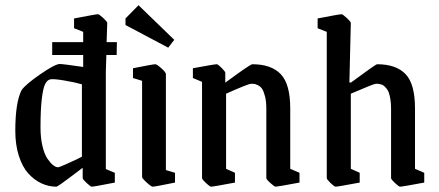

<svg xmlns="http://www.w3.org/2000/svg" viewBox="-20 -700 1665 729"><path d="M383.8 -491.2 381.8 -426.8V-58.1L416 -43.9V-6.8Q336.9 8.8 328.1 8.8Q324.2 8.8 309.1 -5.1Q293.9 -19 293.9 -23.9V-63Q285.6 -56.6 256.6 -34.7Q227.5 -12.7 212.2 -2Q196.8 8.8 193.8 8.8Q164.6 8.8 137.2 -3.9Q109.9 -16.6 87.4 -41.5Q64.9 -66.4 51.5 -108.4Q38.1 -150.4 38.1 -203.1Q38.1 -311 62 -357.9Q78.1 -380.4 133.8 -418.7Q189.5 -457 207 -457Q219.2 -457 295.9 -445.8V-491.2H178.2V-540H295.9V-579.1L261.2 -592.8V-629.9Q344.2 -646 352.1 -646Q356.4 -646 371.8 -631.8Q387.2 -617.7 387.2 -612.8L384.8 -540H423.8L422.9 -491.2ZM291 -105V-379.9Q261.7 -388.2 223.4 -394.5Q185.1 -400.9 171.9 -398.9Q159.7 -397 151.6 -381.3Q143.6 -365.7 138.7 -324.7Q133.8 -283.7 133.8 -215.8Q133.8 -176.8 141.1 -145.8Q148.4 -114.7 159.7 -98.1Q170.9 -81.5 181.4 -73.2Q191.9 -64.9 200.2 -64.9Q204.6 -64.9 227.3 -75Q250 -85 270.5 -94.7Z M618.7 -519 456.5 -605V-629.9L505.9 -680.2L641.6 -548.8ZM559.6 8.8Q554.2 8.8 536.9 -7.1Q519.5 -22.9 519.5 -27.8V-393.1L484.9 -403.8V-440.9Q561 -456.1 569.8 -456.1Q575.7 -456.1 592.8 -440.7Q609.9 -425.3 609.9 -418.9V-54.2L644.5 -43.9V-6.8Q568.4 8.8 559.6 8.8Z M781.2 8.8Q776.9 8.8 762 -5.1Q747.1 -19 747.1 -23.9V-389.2L712.4 -403.8V-440.9Q794.4 -456.1 803.2 -456.1Q807.6 -456.1 821.5 -442.1Q835.4 -428.2 835.4 -423.8V-386.2Q930.2 -456.1 938 -456.1Q1009.8 -456.1 1045.9 -418.5Q1082 -380.9 1082 -288.1V-59.1L1117.2 -43.9V-6.8Q1034.2 8.8 1026.4 8.8Q1022 8.8 1006.6 -5.1Q991.2 -19 991.2 -23.9V-288.1Q991.2 -315.4 986.1 -334.7Q981 -354 975.1 -362.8Q969.2 -371.6 959.2 -376.5Q949.2 -381.3 945.1 -381.6Q940.9 -381.8 933.1 -381.8Q922.4 -381.8 838.4 -344.2V-59.1L872.1 -43.9V-6.8Q790 8.8 781.2 8.8Z M1253.9 8.8Q1249.5 8.8 1235.1 -5.1Q1220.7 -19 1220.7 -23.9V-579.1L1186 -592.8V-629.9Q1268.1 -646 1276.9 -646Q1281.2 -646 1296.6 -631.8Q1312 -617.7 1312 -612.8L1306.6 -387.2L1312 -386.2Q1406.7 -456.1 1411.6 -456.1Q1483.9 -456.1 1519.8 -418.7Q1555.7 -381.3 1555.7 -288.1V-59.1L1590.8 -43.9V-6.8Q1507.8 8.8 1499 8.8Q1494.6 8.8 1479.7 -5.1Q1464.8 -19 1464.8 -23.9V-288.1Q1464.8 -308.1 1462.2 -323.7Q1459.5 -339.4 1456.1 -348.9Q1452.6 -358.4 1446.5 -365.2Q1440.4 -372.1 1436.3 -375.2Q1432.1 -378.4 1424.8 -380.1Q1417.5 -381.8 1415 -381.8Q1412.6 -381.8 1406.7 -381.8Q1398.9 -381.8 1312 -344.2V-59.1L1345.7 -43.9V-6.8Q1262.7 8.8 1253.9 8.8Z"/></svg>

Font: Grenze
Style: Regular
Weight: 400
Designer: Renata Polastri
Foundry: Omnibus-Type
Version: Version 1.002;PS 001.002;hotconv 1.0.88;makeotf.lib2.5.64775